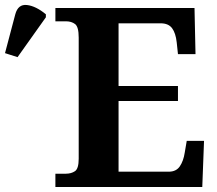

<svg xmlns="http://www.w3.org/2000/svg" viewBox="-193 -746 866 766"><path d="M28 0V-53H70Q91 -53 106 -63Q121 -73 121 -113V-596Q121 -639 106.5 -650Q92 -661 70 -661H28V-714H583L587 -530H517L512 -577Q508 -614 493.5 -633.5Q479 -653 448 -653H280V-403H517V-343H280V-61H480Q510 -61 524.5 -82.5Q539 -104 544 -137L552 -184H621L614 0ZM-123 -518 -173 -534 -132 -689Q-121 -730 -85.5 -726Q-50 -722 -10 -689V-677Z"/></svg>

Font: NotoSerif-Bold
Style: Regular
Weight: 700
Designer: Monotype Design Team
Foundry: Monotype Imaging Inc.
Version: Version 2.007; ttfautohint (v1.8) -l 8 -r 50 -G 200 -x 14 -D